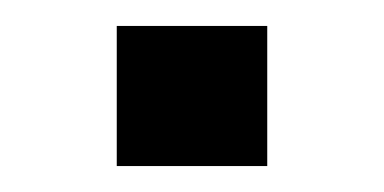

<svg xmlns="http://www.w3.org/2000/svg" viewBox="-20 -408 296 148"><path d="M70 -388H186V-280H70Z"/></svg>

Font: Play
Style: Regular
Weight: 400
Designer: Jonas Hecksher (Cyrillic expansion: Cyreal)
Foundry: Jonas Hecksher, Playtype, e-types AS
Version: Version 2.101; ttfautohint (v1.5.65-e2d9)